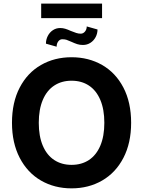

<svg xmlns="http://www.w3.org/2000/svg" viewBox="-20 -1034 793 1064"><path d="M376.5 9.8Q281.9 9.8 206.9 -33.6Q132 -76.9 89.2 -159.4Q46.4 -241.9 46.4 -353.5Q46.4 -466.6 89.2 -548.7Q132 -630.7 206.9 -673.7Q281.9 -716.8 376.5 -716.8Q471.2 -716.8 546.2 -673.7Q621.1 -630.7 663.9 -548.7Q706.7 -466.6 706.7 -353.5Q706.7 -241.4 663.9 -159.1Q621.1 -76.9 546.2 -33.6Q471.2 9.8 376.5 9.8ZM376.5 -586.7Q321.5 -586.7 280.5 -559.8Q239.5 -532.9 217.2 -480.4Q194.9 -428 194.9 -353.5Q194.9 -279 217.2 -226.6Q239.5 -174.2 280.5 -147.3Q321.5 -120.4 376.5 -120.4Q432 -120.4 472.8 -147.3Q513.6 -174.2 535.9 -226.6Q558.2 -279 558.2 -353.5Q558.2 -428 535.9 -480.4Q513.6 -532.9 472.8 -559.8Q432 -586.7 376.5 -586.7ZM439.8 -784.8Q421.7 -784.8 407.9 -789.4Q394.1 -793.9 376.2 -802.1Q358 -810.4 348.3 -813.5Q338.6 -816.5 324.9 -816.5Q311.9 -816.5 302.8 -804.5Q293.8 -792.4 293.8 -775.2L234.6 -792Q234.6 -814.9 244.9 -834.9Q255.1 -854.8 273.2 -866.8Q291.3 -878.7 313.3 -878.7Q328 -878.7 341.6 -874.6Q355.3 -870.5 371.9 -862.8Q390.8 -855.1 402.9 -851.3Q414.9 -847.4 427.6 -847.4Q441 -847.4 450.9 -859.1Q460.7 -870.9 460.7 -887.5L520.4 -870.6Q520.4 -848.3 510.1 -828.6Q499.8 -808.8 481.2 -796.8Q462.7 -784.8 439.8 -784.8ZM545.6 -933.5H208.2V-1014.1H545.6Z"/></svg>

Font: WEMIX Pretendard Variable
Style: Regular
Weight: 400
Designer: Base glyphs from Inter by Rasmus Andersson; Hangeul glyphs from Noto Sans CJK(Source Han Sans) by Jang Soo-young and Kan
Foundry: Kil Hyung-jin
Version: Version 1.000;Glyphs 3.2 (3208)